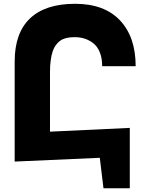

<svg xmlns="http://www.w3.org/2000/svg" viewBox="-20 -860 802 1022"><path d="M58.1 0V-532.2Q58.1 -684.6 139.9 -762.2Q221.7 -839.8 379.9 -839.8Q535.2 -839.8 618.7 -751.5Q702.1 -663.1 702.1 -507.8H523.9Q523.9 -549.3 511.7 -580.3Q499.5 -611.3 478.3 -628.4Q457 -645.5 432.4 -653.8Q407.7 -662.1 379.9 -662.1Q363.3 -662.1 350.3 -660.6Q337.4 -659.2 323 -654.5Q308.6 -649.9 297.9 -641.6Q287.1 -633.3 276.9 -619.4Q266.6 -605.5 260.3 -586.4Q253.9 -567.4 250 -539.6Q246.1 -511.7 246.1 -477.1V-159.2L670.9 -179.2V142.1H530.8L511.2 -20Z"/></svg>

Font: Hussar Preview
Style: Bold
Weight: 700
Foundry: Cannot Into Space Fonts, PlusOne Fonts
Version: Version 2.29RC2 "Millennial"